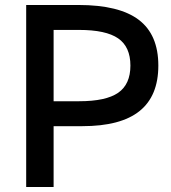

<svg xmlns="http://www.w3.org/2000/svg" viewBox="-20 -750 685 770"><path d="M85 0V-730H295Q458 -730 536.5 -670.5Q615 -611 615 -487Q615 -365 539.5 -304.5Q464 -244 310 -244H140V-344H297Q405 -344 454 -378Q503 -412 503 -487Q503 -562 454 -596Q405 -630 297 -630H195V0Z"/></svg>

Font: M PLUS 1 Medium
Style: Regular
Weight: 500
Designer: Coji Morishita
Foundry: UNDERFOREST DESIGN
Version: Version 1.001